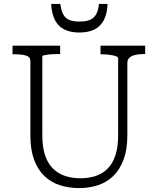

<svg xmlns="http://www.w3.org/2000/svg" viewBox="-20 -943 805 980"><path d="M196 -253Q196 -191 210.5 -149Q225 -107 251.5 -81.5Q278 -56 313.5 -44.5Q349 -33 391 -33Q432 -33 467.5 -44.5Q503 -56 529 -82Q555 -108 569 -150Q583 -192 583 -253V-646Q583 -651 575.5 -654.5Q568 -658 556 -660.5Q544 -663 529.5 -664.5Q515 -666 501 -666H493V-710H721V-667H710Q688 -667 669.5 -662.5Q651 -658 640.5 -648Q630 -638 630 -621V-252Q630 -180 611 -129Q592 -78 559 -45.5Q526 -13 481 2Q436 17 384 17Q330 17 284.5 2Q239 -13 205.5 -45.5Q172 -78 153.5 -129Q135 -180 135 -252V-631Q135 -653 112.5 -659.5Q90 -666 55 -666H44V-710H287V-667H278Q265 -667 250.5 -666.5Q236 -666 223.5 -664Q211 -662 203.5 -660.5Q196 -659 196 -656ZM385 -777Q430 -777 461 -792Q492 -807 509.5 -839.5Q527 -872 529 -923H485Q482 -890 471 -870.5Q460 -851 440 -842Q420 -833 386 -833Q353 -833 333 -841.5Q313 -850 302.5 -870Q292 -890 288 -923H241Q244 -872 261 -839.5Q278 -807 309.5 -792Q341 -777 385 -777Z"/></svg>

Font: Roboto Serif SemiCondensed ExtraLight
Style: Regular
Weight: 250
Width: 4
Designer: Greg Gazdowicz
Foundry: Commercial Type
Version: Version 1.007